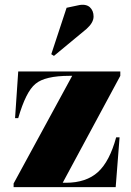

<svg xmlns="http://www.w3.org/2000/svg" viewBox="-20 -770 540 790"><path d="M55 -476C55 -476 42 -284 42 -284C42 -284 55 -284 55 -284C55 -284 55 -284 55 -284C76 -356 99 -403 126 -425C152 -447 199 -458 266 -458C266 -458 277 -458 277 -458C277 -458 36 -15 36 -15C36 -15 36 0 36 0C36 0 456 0 456 0C456 0 472 -205 472 -205C472 -205 458 -205 458 -205C458 -205 458 -205 458 -205C440 -139 415 -91 383 -62C351 -33 307 -18 251 -18C251 -18 238 -18 238 -18C238 -18 475 -458 475 -458C475 -458 475 -476 475 -476C475 -476 55 -476 55 -476ZM202 -540C202 -540 336 -651 336 -651C336 -651 336 -651 336 -651C355 -668 365 -685 365 -702C365 -718 360 -731 349 -741C338 -750 322 -753 301 -748C301 -748 254 -738 254 -738C254 -738 191 -547 191 -547C191 -547 202 -540 202 -540Z"/></svg>

Font: Abril Fatface Utterance
Style: Regular
Weight: 500
Designer: Veronika Burian, Jos Scaglione
Foundry: TypeTogether
Version: ""